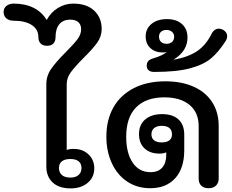

<svg xmlns="http://www.w3.org/2000/svg" viewBox="-150 -1035 1289 1065"><path d="M107 -111V-568Q107 -615 134.5 -654Q162 -693 215 -746Q259 -790 279.5 -817Q300 -844 300 -873Q300 -898 284.5 -912Q269 -926 240 -926Q200 -926 179 -900.5Q158 -875 158 -828Q158 -806 146 -793.5Q134 -781 111 -781Q88 -781 75.5 -793.5Q63 -806 63 -828Q63 -872 26.5 -896Q-10 -920 -74 -920Q-99 -920 -114.5 -933Q-130 -946 -130 -969Q-130 -990 -114 -1002.5Q-98 -1015 -74 -1015Q-11 -1015 35.5 -992Q82 -969 109 -924Q132 -967 171.5 -991Q211 -1015 256 -1015Q331 -1015 372.5 -976Q414 -937 414 -874Q414 -833 388.5 -797.5Q363 -762 313 -713Q266 -666 243 -634.5Q220 -603 220 -568V-203Q234 -209 259 -209Q309 -209 341 -178.5Q373 -148 373 -101Q373 -52 336.5 -21Q300 10 242 10Q177 10 142 -23Q107 -56 107 -111ZM302 -103Q302 -127 286.5 -140Q271 -153 240 -153Q209 -153 193 -140Q177 -127 177 -103Q177 -79 193 -64.5Q209 -50 240 -50Q270 -50 286 -64.5Q302 -79 302 -103Z M440 -277Q440 -370 479 -439Q518 -508 592 -546Q666 -584 767 -584Q856 -584 923 -554.5Q990 -525 1026.5 -469Q1063 -413 1063 -336V-44Q1063 -20 1048 -5.5Q1033 9 1007 9Q981 9 966.5 -5Q952 -19 952 -44V-335Q952 -411 901.5 -453Q851 -495 762 -495Q660 -495 605 -439.5Q550 -384 550 -276Q550 -187 585.5 -133.5Q621 -80 685 -80Q728 -80 750 -105.5Q772 -131 772 -174V-190Q757 -183 735 -183Q682 -183 651.5 -212Q621 -241 621 -291Q621 -343 655.5 -372.5Q690 -402 749 -402Q808 -402 840 -372.5Q872 -343 872 -288V-201Q872 -102 822 -46.5Q772 9 683 9Q611 9 556 -27.5Q501 -64 470.5 -129.5Q440 -195 440 -277ZM804 -290Q804 -313 789.5 -325Q775 -337 747 -337Q720 -337 705 -324.5Q690 -312 690 -290Q690 -268 705 -256.5Q720 -245 747 -245Q775 -245 789.5 -256.5Q804 -268 804 -290Z M664 -670Q664 -687 672.5 -696.5Q681 -706 702 -712Q753 -727 775 -747Q767 -744 752 -744Q711 -744 684.5 -768Q658 -792 658 -833Q658 -876 690.5 -902.5Q723 -929 776 -929Q829 -929 859.5 -901.5Q890 -874 890 -827Q890 -790 872 -760.5Q854 -731 816 -706V-704Q896 -719 945 -752.5Q994 -786 1026 -852Q1031 -862 1041.5 -869Q1052 -876 1064 -876Q1075 -876 1087 -870Q1110 -857 1110 -834Q1110 -821 1102 -808Q1063 -747 1021 -711.5Q979 -676 904 -656Q829 -636 705 -636Q685 -636 674.5 -645Q664 -654 664 -670ZM816 -832Q816 -848 804 -858.5Q792 -869 774 -869Q755 -869 743.5 -859Q732 -849 732 -832Q732 -813 743.5 -802.5Q755 -792 774 -792Q793 -792 804.5 -802.5Q816 -813 816 -832Z"/></svg>

Font: Kodchasan SemiBold
Style: Regular
Weight: 600
Version: Version 1.000; ttfautohint (v1.6)